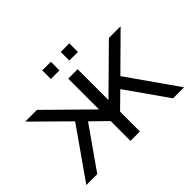

<svg xmlns="http://www.w3.org/2000/svg" viewBox="-169 -1201 1516 1516"><g transform="rotate(-45 589.0 -443.0)"><path d="M432 -790V-886H528V-790ZM638 -790V-886H734V-790ZM38 0 331 -418 51 -695H182L531 -351V-695H636V-351Q759 -473 985 -695H1116L836 -418L1129 0H1006L763 -346L636 -221V0H531V-221L403 -346Q270 -155 160 0Z"/></g></svg>

Font: Coval
Style: Medium
Weight: 500
Foundry: Context Ltd
Version: Version 001.000